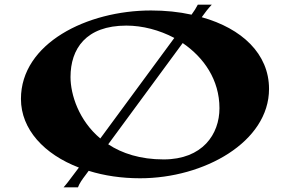

<svg xmlns="http://www.w3.org/2000/svg" viewBox="-20 -757 1206 825"><path d="M582 9C857 9 1136 -147 1136 -375C1136 -526 1019 -635 847 -683L849 -686C861 -703 874 -720 890 -737H830C823 -723 814 -709 803 -694C749 -706 690 -712 629 -712C354 -712 70 -571 70 -332C70 -201 170 -94 319 -37C270 29 262 38 253 48H315C321 31 334 13 347 -4L361 -23C428 -2 503 9 582 9ZM683 -72C583 -72 504 -98 445 -137L765 -572C856 -510 923 -414 923 -292C923 -180 850 -72 683 -72ZM283 -426C283 -547 349 -647 523 -647C592 -647 665 -628 729 -594L411 -162C319 -239 283 -350 283 -426Z"/></svg>

Font: Coconat
Style: Bold
Weight: 900
Width: 8
Designer: Sara Lavazza
Foundry: Collletttivo
Version: Version 1.000;Glyphs 3.2 (3217)